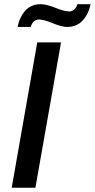

<svg xmlns="http://www.w3.org/2000/svg" viewBox="-20 -886 447 906"><path d="M63 -758.8Q72.3 -806.2 99.9 -836.2Q127.4 -866.2 171.9 -866.2Q198.7 -866.2 241.5 -849.1Q284.2 -832 306.2 -832Q334 -832 345.2 -866.2H407.2Q397.9 -819.3 369.9 -789.1Q341.8 -758.8 296.9 -758.8Q271.5 -758.8 229 -776.4Q186.5 -793.9 164.1 -793.9Q135.3 -793.9 125 -758.8ZM35.2 0 155.8 -686H268.1L147 0Z"/></svg>

Font: Archivo Medium
Style: Italic
Weight: 500
Italic angle: -10°
Designer: Hector Gatti
Foundry: Omnibus-Type
Version: Version 2.001